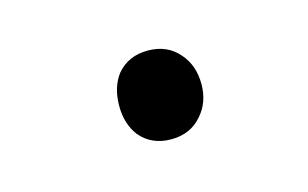

<svg xmlns="http://www.w3.org/2000/svg" viewBox="-34 -490 402 251"><g transform="rotate(-15 166.5 -364.0)"><path d="M174.8 -423.8Q148.4 -423.8 132.8 -405.3Q120.1 -388.7 120.1 -363.3Q120.1 -338.9 132.8 -322.3Q148.4 -303.7 174.8 -303.7Q201.2 -303.7 216.8 -322.3Q231.4 -338.9 231.4 -363.3Q231.4 -388.7 216.8 -405.3Q201.2 -423.8 174.8 -423.8Z"/></g></svg>

Font: Batang
Style: Regular
Weight: 400
Version: Version 2.21